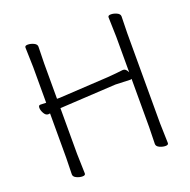

<svg xmlns="http://www.w3.org/2000/svg" viewBox="-127 -829 954 964"><g transform="rotate(-20 350.0 -347.0)"><path d="M550 -18 552 -107V-365Q548 -363 546 -363L466 -366Q466 -366 182 -350L166 -349V-105L169 1Q169 11 153.5 11Q138 11 122 3.5Q106 -4 106 -17L108 -106V-342L99 -341H98Q85 -341 76 -357Q67 -373 67 -386.5Q67 -400 77 -400H78L108 -399V-589L105 -695Q105 -705 120.5 -705Q136 -705 152 -697.5Q168 -690 168 -677L166 -588V-399H181L442 -414Q465 -416 489 -418Q513 -420 525 -422H528Q542 -422 552 -400V-589L549 -695Q549 -705 564.5 -705Q580 -705 596 -697.5Q612 -690 612 -677L610 -588V-106L613 0Q613 10 597.5 10Q582 10 566 2.5Q550 -5 550 -18Z"/></g></svg>

Font: LXGW WenKai Light
Style: Regular
Weight: 300
Designer: LXGW / Fontworks Inc.
Foundry: LXGW / Fontworks Inc.
Version: Version 1.501; October 10, 2024